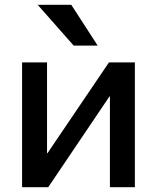

<svg xmlns="http://www.w3.org/2000/svg" viewBox="-20 -780 654 800"><path d="M176 -520V-142H178L434 -520H542V0H438V-378H436L181 0H72V-520ZM277 -760 387 -590H287L137 -760Z"/></svg>

Font: M PLUS 1p Medium
Style: Regular
Weight: 500
Version: Version 1.062